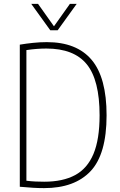

<svg xmlns="http://www.w3.org/2000/svg" viewBox="-20 -964 618 989"><path d="M207 5Q178.5 5 149.8 3.2Q121 1.5 82 -2V-734Q114.5 -739.5 150.2 -743.2Q186 -747 221 -747Q375 -747 452 -655.8Q529 -564.5 529 -370Q529 -170 446.8 -82.5Q364.5 5 207 5ZM208 -28Q303.5 -28 366.8 -62Q430 -96 461.5 -171.2Q493 -246.5 493 -370Q493 -551.5 427 -632.8Q361 -714 219 -714Q195 -714 168.8 -712Q142.5 -710 116 -706V-33Q141 -30 163 -29Q185 -28 208 -28ZM239 -808 141 -944H176L258 -828.5L340 -944H375L277 -808Z"/></svg>

Font: Encode Sans Condensed Condensed Thin
Style: Regular
Weight: 100
Width: 3
Designer: Multiple Designers
Foundry: Impallari Type
Version: Version 3.000; ttfautohint (v1.8.3) -l 8 -r 50 -G 200 -x 14 